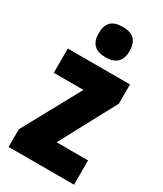

<svg xmlns="http://www.w3.org/2000/svg" viewBox="-195 -851 786 925"><g transform="rotate(30 198.5 -388.0)"><path d="M380 0H16V-98L191 -418H26V-553H372V-446L205 -135H380ZM204 -776Q249 -776 269.5 -754.5Q290 -733 290 -691Q290 -607 204 -607Q118 -607 118 -691Q118 -734 138.5 -755Q159 -776 204 -776Z"/></g></svg>

Font: Noto Sans Sinhala ExtraCondensed Black
Style: Regular
Weight: 900
Width: 2
Designer: Jelle Bosma - Monotype Design Team
Foundry: Monotype Imaging Inc.
Version: Version 2.006; ttfautohint (v1.8.4.7-5d5b)